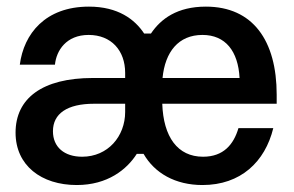

<svg xmlns="http://www.w3.org/2000/svg" viewBox="-20 -532 865 565"><path d="M205.8 12.5C296.7 12.5 353.3 -33.3 382.5 -79.2H402.5C435 -22.5 495.8 12.5 575.8 12.5C688.3 12.5 760 -55.8 784.2 -155H681.7C667.5 -106.7 637.5 -70.8 577.5 -70.8C502.5 -70.8 460.8 -129.2 457.5 -226.7H794.2V-253.3C794.2 -412.5 724.2 -512.5 585.8 -512.5C501.7 -512.5 453.3 -476.7 424.2 -433.3H404.2C376.7 -475 327.5 -512.5 241.7 -512.5C113.3 -512.5 50 -432.5 38.3 -341.7H141.7C145.8 -383.3 175 -429.2 240.8 -429.2C307.5 -429.2 348.3 -383.3 348.3 -317.5V-302.5H253.3C104.2 -302.5 25.8 -242.5 25.8 -141.7C25.8 -45 101.7 12.5 205.8 12.5ZM458.3 -302.5C465.8 -379.2 505 -429.2 575.8 -429.2C643.3 -429.2 680.8 -381.7 685 -302.5ZM221.7 -70.8C169.2 -70.8 135.8 -99.2 135.8 -145.8C135.8 -197.5 177.5 -226.7 256.7 -226.7H348.3V-202.5C348.3 -130.8 297.5 -70.8 221.7 -70.8Z"/></svg>

Font: Familjen Grotesk Medium
Style: Regular
Weight: 500
Designer: Anders Wikstroem, Jonas Baeckman, Matilda Gysing, Kristian Moeller
Foundry: Familjen STHLM AB
Version: Version 2.000